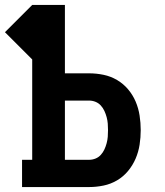

<svg xmlns="http://www.w3.org/2000/svg" viewBox="-45 -755 665 775"><path d="M44 0V-110H85V-515L-25 -625L85 -735H217V-459H315Q344 -459 373 -453Q402 -447 427.5 -432Q453 -417 472 -394.5Q491 -372 502.5 -345Q514 -318 518.5 -288.5Q523 -259 523 -230Q523 -200 518.5 -171Q514 -142 502.5 -115Q491 -88 472 -65Q453 -42 427.5 -27Q402 -12 373 -6Q344 0 315 0ZM315 -110Q328 -110 340.5 -115Q353 -120 362 -130Q371 -140 376.5 -152Q382 -164 385.5 -177Q389 -190 390 -203Q391 -216 391 -230Q391 -243 390 -256Q389 -269 385.5 -282Q382 -295 376.5 -307Q371 -319 362 -329Q353 -339 340.5 -344Q328 -349 315 -349H217V-110Z"/></svg>

Font: Iosevka Curly Slab XBdEx
Style: Regular
Weight: 800
Width: 7
Monospace: yes
Designer: Belleve Invis
Foundry: Belleve Invis
Version: Version 11.0.0; ttfautohint (v1.8.3)